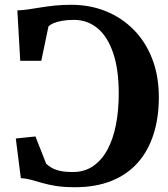

<svg xmlns="http://www.w3.org/2000/svg" viewBox="-20 -771 702 802"><path d="M293.5 11Q246.5 11 214 5.8Q181.5 0.5 157.2 -6.5Q133 -13.5 111.8 -19.5Q90.5 -25.5 67 -27L46 -192.5L128 -201L173 -87Q182.5 -78 196.2 -70Q210 -62 231 -57.2Q252 -52.5 284.5 -52.5Q333.5 -52.5 369.5 -77.5Q405.5 -102.5 429.2 -146.8Q453 -191 464.5 -250.8Q476 -310.5 476 -380Q476 -482.5 452.2 -551Q428.5 -619.5 386.5 -653.8Q344.5 -688 289 -688Q260.5 -688 238.8 -684Q217 -680 203.2 -674Q189.5 -668 182.5 -661L152.5 -517H64.5L52.5 -727.5Q76 -728.5 100.5 -732.2Q125 -736 151.8 -740.2Q178.5 -744.5 209.5 -747.8Q240.5 -751 277 -751Q356 -751 422.5 -724Q489 -697 538.8 -646.5Q588.5 -596 616 -524.8Q643.5 -453.5 643.5 -364.5Q643.5 -279 621.2 -209.8Q599 -140.5 555.2 -91.2Q511.5 -42 445.8 -15.5Q380 11 293.5 11Z"/></svg>

Font: Merriweather 24pt
Style: Bold
Weight: 700
Designer: Eben Sorkin
Foundry: Eben Sorkin
Version: Version 2.100